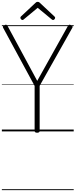

<svg xmlns="http://www.w3.org/2000/svg" viewBox="-20 -1412 812 2063"><path d="M379 14Q352 14 352 -5V-489L14 -1113Q9 -1122 12.5 -1129Q16 -1136 28 -1142Q41 -1148 48 -1146Q55 -1144 62 -1132L380 -543L708 -1130Q716 -1144 723.5 -1146Q731 -1148 743 -1142Q756 -1136 759 -1129Q762 -1122 757 -1113L406 -490V-5Q406 14 379 14ZM222 -1197Q214 -1197 206.5 -1205Q199 -1213 199 -1221Q199 -1224 200 -1227Q201 -1230 204 -1234L360 -1380Q366 -1386 371 -1389Q376 -1392 385 -1392Q394 -1392 399.5 -1389Q405 -1386 410 -1380L567 -1233Q571 -1230 571.5 -1226.5Q572 -1223 572 -1220Q572 -1212 565 -1204.5Q558 -1197 550 -1197Q545 -1197 541.5 -1199.5Q538 -1202 533 -1206L385 -1328L238 -1206Q234 -1202 230 -1199.5Q226 -1197 222 -1197ZM0 621H772V631H0ZM0 -20H772V0H0ZM0 -505H772V-500H0ZM0 -1141H772V-1131H0Z"/></svg>

Font: Playwrite BR Guides
Style: Regular
Weight: 400
Designer: Veronika Burian, José Scaglione
Foundry: TypeTogether
Version: Version 1.003